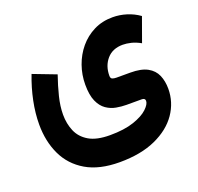

<svg xmlns="http://www.w3.org/2000/svg" viewBox="-119 -558 964 934"><g transform="rotate(-20 363.0 -91.5)"><path d="M348.1 246.1Q243.2 246.1 175 206.1Q106.9 166 74.2 96.7Q41.5 27.3 41.5 -59.6Q41.5 -117.7 54.2 -179.9Q66.9 -242.2 90.8 -304.2L209.5 -258.8Q191.4 -207 179.2 -157.7Q167 -108.4 167 -65.4Q167 -18.6 183.6 20.5Q200.2 59.6 239.7 83Q279.3 106.4 348.1 106.4Q422.4 106.4 471.7 89.6Q521 72.8 545.4 49.8Q569.8 26.9 569.8 9.3Q569.8 -4.9 552.2 -4.9H473.1Q448.2 -4.9 421.1 -9.8Q394 -14.6 370.6 -30.8Q347.2 -46.9 332.8 -79.1Q318.4 -111.3 318.4 -165.5Q318.4 -216.3 335 -263.4Q351.6 -310.5 382.6 -347.7Q413.6 -384.8 457 -406.7Q500.5 -428.7 554.7 -428.7Q591.3 -428.7 626.7 -417.7Q662.1 -406.7 691.9 -385.3L647 -260.7Q621.6 -274.9 598.4 -280.5Q575.2 -286.1 555.7 -286.1Q502.9 -286.1 473.1 -251.7Q443.4 -217.3 443.4 -166Q443.4 -152.8 451.9 -149.4Q460.4 -146 473.1 -146H544.4Q600.6 -146 632.6 -128.4Q664.6 -110.8 678 -79.8Q691.4 -48.8 691.4 -9.3Q691.4 60.5 651.4 118.7Q611.3 176.8 534.7 211.4Q458 246.1 348.1 246.1Z"/></g></svg>

Font: Vazirmatn UI ExtraBold
Style: Regular
Weight: 800
Designer: Saber Rastikerdar
Foundry: Saber Rastikerdar
Version: Version 33.003